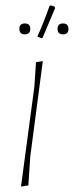

<svg xmlns="http://www.w3.org/2000/svg" viewBox="-20 -680 271 704"><path d="M131 -540 117 -546Q137 -589 162 -659L167 -660L180 -656L182 -650L136 -541ZM91 -574Q91 -554 71 -554Q51 -554 51 -574Q51 -594 71 -594Q91 -594 91 -574ZM231 -574Q231 -554 211 -554Q191 -554 191 -574Q191 -594 211 -594Q231 -594 231 -574ZM137 -456 91 -106 84 0 57 4 106 -362 112 -452Z"/></svg>

Font: Alegreya Sans SC Thin
Style: Italic
Weight: 100
Italic angle: -7°
Designer: Juan Pablo del Peral
Foundry: Huerta Tipografica
Version: Version 2.007